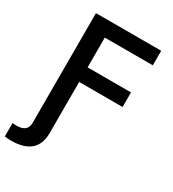

<svg xmlns="http://www.w3.org/2000/svg" viewBox="-238 -846 1054 1170"><g transform="rotate(30 289.0 -261.0)"><path d="M86.6 -727.3V44.7C86.6 94.5 52.6 108.7 9.9 108.7C0.7 108.7 -10.7 108 -18.8 106.5V200.6C2.5 204.5 16 204.5 25.6 204.5C133.2 204.5 207.7 163 207.7 45.8V-312.9H513.1V-415.5H207.7V-625H545.5V-727.3Z"/></g></svg>

Font: Magic Ui Pro Semi Bold
Style: Regular
Weight: 600
Designer: Stefan Endress, Andreas Faust
Version: Version 1.000;FEAKit 1.0